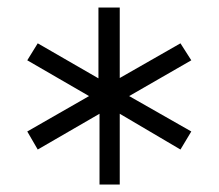

<svg xmlns="http://www.w3.org/2000/svg" viewBox="-20 -705 591 519"><path d="M497.1 -349.6 467.8 -300.8 303.7 -397.5V-206.1H249V-397.5L82 -300.8L53.7 -349.6L220.7 -445.3L53.7 -542L82 -587.9L246.1 -493.2V-684.6H303.7V-494.1L467.8 -587.9L497.1 -542L329.1 -445.3Z"/></svg>

Font: Padauk
Style: Regular
Weight: 400
Designer: Debbi Hosken
Foundry: SIL
Version: Version 3.003; ttfautohint (v1.8.2) -l 8 -r 50 -G 200 -x 14 